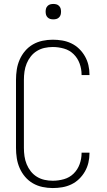

<svg xmlns="http://www.w3.org/2000/svg" viewBox="-20 -944 540 972"><path d="M247 8Q221 8 195 2.5Q169 -3 146.5 -16Q124 -29 107 -49Q90 -69 79.5 -93Q69 -117 65 -143Q61 -169 61 -195V-540Q61 -566 65 -592Q69 -618 79.5 -642Q90 -666 107 -686Q124 -706 146.5 -719Q169 -732 195 -737.5Q221 -743 247 -743Q271 -743 295 -739Q319 -735 341 -724.5Q363 -714 380.5 -697Q398 -680 410 -659Q422 -638 427.5 -614.5Q433 -591 433 -567V-564H393V-566Q393 -595 383 -622.5Q373 -650 352.5 -670Q332 -690 304 -698Q276 -706 247 -706Q226 -706 205.5 -701.5Q185 -697 167 -686Q149 -675 136 -658.5Q123 -642 115 -622.5Q107 -603 104 -582Q101 -561 101 -540V-195Q101 -174 104 -153Q107 -132 115 -112.5Q123 -93 136 -76.5Q149 -60 167 -49Q185 -38 205.5 -33.5Q226 -29 247 -29Q276 -29 304 -37Q332 -45 352.5 -65Q373 -85 383 -112.5Q393 -140 393 -169V-171H433V-168Q433 -144 427.5 -120.5Q422 -97 410 -76Q398 -55 380.5 -38Q363 -21 341 -10.5Q319 0 295 4Q271 8 247 8ZM250 -846Q242 -846 234.5 -848Q227 -850 221 -856Q215 -862 213 -869.5Q211 -877 211 -885Q211 -893 213 -900.5Q215 -908 221 -914Q227 -920 234.5 -922Q242 -924 250 -924Q258 -924 265.5 -922Q273 -920 279 -914Q285 -908 287 -900.5Q289 -893 289 -885Q289 -877 287 -869.5Q285 -862 279 -856Q273 -850 265.5 -848Q258 -846 250 -846Z"/></svg>

Font: Iosevka Curly Extralight
Style: Regular
Weight: 200
Monospace: yes
Designer: Belleve Invis
Foundry: Belleve Invis
Version: Version 22.1.2; ttfautohint (v1.8.4)